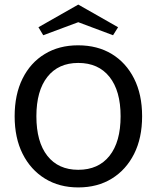

<svg xmlns="http://www.w3.org/2000/svg" viewBox="-20 -803 685 839"><path d="M321 -605Q406 -605 468.5 -567Q531 -529 566 -459.5Q601 -390 601 -295Q601 -200 566 -130.5Q531 -61 468.5 -22.5Q406 16 322 16Q239 16 176.5 -22.5Q114 -61 79 -130.5Q44 -200 44 -295Q44 -390 78.5 -459.5Q113 -529 175.5 -567Q238 -605 321 -605ZM322 -528Q235 -528 187 -467Q139 -406 139 -295Q139 -183 187 -122Q235 -61 322 -61Q410 -61 458.5 -122Q507 -183 507 -295Q507 -406 458.5 -467Q410 -528 322 -528ZM322 -783 496 -684 474 -649 322 -706 169 -649 148 -684Z"/></svg>

Font: Podkova Medium
Style: Regular
Weight: 500
Designer: Ilya Yudin
Foundry: Cyreal (www.cyreal.org)
Version: Version 2.103